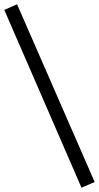

<svg xmlns="http://www.w3.org/2000/svg" viewBox="-74 -715 465 902"><path d="M308.9 166.8 -53.8 -668.4 6.1 -695 370.8 140.1Z"/></svg>

Font: Faustina Light
Style: Regular
Weight: 300
Designer: Alfonso Garcia
Foundry: http://www.omnibus-type.com
Version: Version 1.200